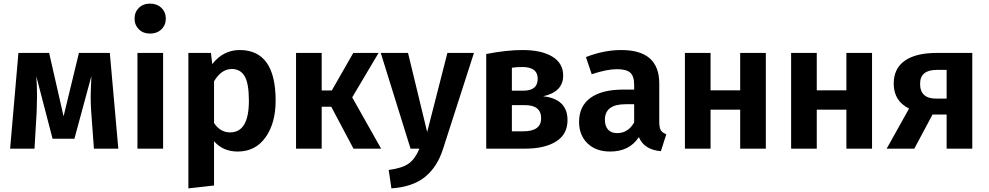

<svg xmlns="http://www.w3.org/2000/svg" viewBox="-20 -823 5473 1063"><path d="M635 0H500L485 -204Q482 -248 482 -288Q482 -316 486 -402L392 -55H271L181 -401Q185 -350 185 -290Q185 -261 183 -205L171 0H36L82 -530H252L332 -179L417 -530H588Z M883 0H741V-530H883ZM749 -779.5Q773 -803 811 -803Q849 -803 873.5 -779.5Q898 -756 898 -720Q898 -684 873.5 -660.5Q849 -637 811 -637Q773 -637 749 -660.5Q725 -684 725 -720Q725 -756 749 -779.5Z M1254 -90Q1358 -90 1358 -265Q1358 -361 1334.5 -401Q1311 -441 1263 -441Q1206 -441 1165 -373V-142Q1199 -90 1254 -90ZM1307 -546Q1506 -546 1506 -266Q1506 -141 1450 -62.5Q1394 16 1296 16Q1215 16 1165 -41V204L1023 220V-530H1148L1155 -468Q1216 -546 1307 -546Z M1930 -284 2090 0H1937L1814 -232H1761V0H1619V-530H1761V-322H1817L1936 -530H2076Z M2604 -530 2433 1Q2401 102 2332.5 157Q2264 212 2147 220L2132 118Q2208 108 2243.5 82Q2279 56 2302 0H2253L2088 -530H2239L2345 -92L2457 -530Z M2814 -96H2877Q2976 -96 2976 -168Q2976 -241 2886 -241H2814ZM2872 -452Q2839 -452 2814 -448V-321H2878Q2957 -321 2957 -387Q2957 -452 2872 -452ZM2987 -290Q3122 -275 3122 -158Q3122 -79 3058.5 -39.5Q2995 0 2888 0H2672V-524Q2784 -546 2873 -546Q2978 -546 3038 -509.5Q3098 -473 3098 -405Q3098 -314 2987 -290Z M3397 -86Q3457 -86 3491 -145V-246H3444Q3329 -246 3329 -160Q3329 -125 3346.5 -105.5Q3364 -86 3397 -86ZM3630 -361V-147Q3630 -116 3639 -101.5Q3648 -87 3669 -80L3639 14Q3546 6 3517 -64Q3465 16 3358 16Q3279 16 3232.5 -29.5Q3186 -75 3186 -148Q3186 -235 3249 -281Q3312 -327 3430 -327H3491V-353Q3491 -402 3469 -421Q3447 -440 3396 -440Q3340 -440 3256 -412L3224 -507Q3323 -546 3420 -546Q3630 -546 3630 -361Z M4078 -216H3914V0H3772V-530H3914V-323H4078V-530H4220V0H4078Z M4666 -216H4502V0H4360V-530H4502V-323H4666V-530H4808V0H4666Z M5221 -277V-436H5166Q5074 -436 5074 -359Q5074 -277 5163 -277ZM5363 -530V0H5221V-189H5143L5042 0H4889L5013 -222Q4928 -264 4928 -360Q4928 -444 4989.5 -487Q5051 -530 5167 -530Z"/></svg>

Font: FiraSans
Style: Regular
Weight: 600
Designer: Carrois Corporate & Edenspiekermann AG
Foundry: Carrois Corporate GbR & Edenspiekermann AG
Version: Version 3.106;PS 003.106;hotconv 1.0.70;makeotf.lib2.5.58329